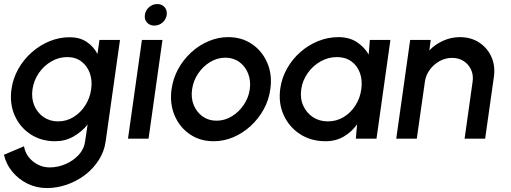

<svg xmlns="http://www.w3.org/2000/svg" viewBox="-63 -702 2586 972"><path d="M440.5 -500H544.5L472 13Q465 64.5 437.2 108Q409.5 151.5 368 183.2Q326.5 215 276.2 232.5Q226 250 174 250Q121.5 250 76.2 227.8Q31 205.5 -0.5 167.5Q-32 129.5 -43 81.5L58.5 38.5Q66.5 85 104 115.2Q141.5 145.5 189 145.5Q230 145.5 269.2 128.5Q308.5 111.5 335.8 81.8Q363 52 368 13L380.5 -71.5Q350 -34 308.2 -10.5Q266.5 13 216 13Q145 13 91.2 -22.5Q37.5 -58 11.2 -117.8Q-15 -177.5 -5 -250Q2.5 -304.5 29.2 -352.2Q56 -400 96.8 -436.2Q137.5 -472.5 187 -493Q236.5 -513.5 290 -513.5Q340.5 -513.5 375.8 -490Q411 -466.5 430.5 -428.5ZM231 -87.5Q274 -87.5 309.8 -109.8Q345.5 -132 369 -169Q392.5 -206 398.5 -250Q405 -294.5 391.8 -331.5Q378.5 -368.5 349 -390.8Q319.5 -413 277 -413Q234.5 -413 196.8 -391Q159 -369 133.5 -332Q108 -295 101.5 -250Q95 -205 110.5 -168Q126 -131 157.8 -109.2Q189.5 -87.5 231 -87.5Z M655.5 -500H759.5L689 0H585ZM718.5 -572.5Q695 -572.5 681 -588Q667 -603.5 670.5 -627Q673.5 -650 691.8 -665.8Q710 -681.5 733.5 -681.5Q756.5 -681.5 770.2 -665.8Q784 -650 781 -627Q777.5 -603.5 759.8 -588Q742 -572.5 718.5 -572.5Z M1018.5 13Q949.5 13 897.8 -22.5Q846 -58 820.8 -117.8Q795.5 -177.5 805.5 -250Q813 -305 839.2 -352.8Q865.5 -400.5 905 -436.8Q944.5 -473 992.8 -493.5Q1041 -514 1092.5 -514Q1161.5 -514 1213.2 -478.5Q1265 -443 1290.5 -383Q1316 -323 1305.5 -250Q1298 -195.5 1271.8 -148Q1245.5 -100.5 1206 -64.2Q1166.5 -28 1118.5 -7.5Q1070.5 13 1018.5 13ZM1033 -91Q1074.5 -91 1110.5 -113Q1146.5 -135 1171 -171.2Q1195.5 -207.5 1201.5 -250Q1207.5 -293.5 1193 -330Q1178.5 -366.5 1148.5 -388.2Q1118.5 -410 1078 -410Q1037 -410 1000.8 -388Q964.5 -366 940 -329.5Q915.5 -293 909.5 -250Q903 -205.5 918 -169.5Q933 -133.5 963 -112.2Q993 -91 1033 -91Z M1809.5 -500H1913.5L1843 0H1738.5L1744.5 -72.5Q1717.5 -34 1677 -10.5Q1636.5 13 1585 13Q1511.5 13 1456 -23Q1400.5 -59 1373 -119.8Q1345.5 -180.5 1356 -254.5Q1363.5 -308 1390.2 -355.2Q1417 -402.5 1457.2 -438Q1497.5 -473.5 1547.2 -493.8Q1597 -514 1650.5 -514Q1705 -514 1743 -489.2Q1781 -464.5 1803.5 -426ZM1596.5 -87.5Q1640.5 -87.5 1676.5 -109.2Q1712.5 -131 1736.2 -168Q1760 -205 1766 -250Q1772.5 -295.5 1759.2 -332.5Q1746 -369.5 1716 -391.2Q1686 -413 1642.5 -413Q1598.5 -413 1559.8 -391Q1521 -369 1494.8 -332Q1468.5 -295 1462 -250Q1455.5 -204.5 1472 -167.5Q1488.5 -130.5 1521.2 -109Q1554 -87.5 1596.5 -87.5Z M2437.5 -314 2393 0H2289L2329.5 -288Q2334.5 -321.5 2322 -349Q2309.5 -376.5 2284.2 -392.8Q2259 -409 2226 -409Q2192.5 -409 2162.8 -392.8Q2133 -376.5 2112.8 -349Q2092.5 -321.5 2088 -288L2047 0H1943L2013.5 -500H2117.5L2110.5 -447Q2140.5 -478 2181 -496Q2221.5 -514 2265.5 -514Q2321 -514 2362.5 -487Q2404 -460 2424.5 -414.5Q2445 -369 2437.5 -314Z"/></svg>

Font: Urbanist SemiBold
Style: Italic
Weight: 600
Italic angle: -8°
Designer: Corey Hu
Foundry: Corey Hu
Version: Version 1.321; ttfautohint (v1.8.4.7-5d5b)